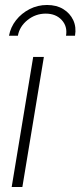

<svg xmlns="http://www.w3.org/2000/svg" viewBox="-20 -751 323 771"><path d="M26.9 0 113.3 -522.5H156.2L69.8 0ZM168.9 -731Q207 -731 234.1 -714.4Q261.2 -697.8 274.2 -669.9Q287.1 -642.1 281.2 -607.4H245.1Q251.5 -645 227.8 -670.7Q204.1 -696.3 163.6 -696.3Q123 -696.3 90.8 -670.7Q58.6 -645 51.8 -607.4H16.1Q22.5 -642.1 44.4 -669.9Q66.4 -697.8 98.9 -714.4Q131.3 -731 168.9 -731Z"/></svg>

Font: Inter 28pt ExtraLight
Style: Italic
Weight: 250
Italic angle: -9.3988°
Designer: Rasmus Andersson
Foundry: rsms
Version: Version 4.001;git-66647c0bb